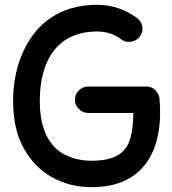

<svg xmlns="http://www.w3.org/2000/svg" viewBox="-20 -733 718 801"><path d="M292.5 -316.9C292.5 -301.8 297.9 -289.1 309.1 -278.3C320.3 -267.1 333 -261.7 348.1 -261.7H536.1C536.1 -218.3 531.7 -182.1 522.5 -152.3C504.4 -93.3 458 -62.5 361.8 -62.5C321.3 -62.5 284.7 -70.8 252 -86.9C187 -119.6 146 -190.9 146 -312C146 -484.9 222.7 -601.6 384.8 -601.6C422.4 -601.6 456.1 -590.8 485.8 -568.8C498 -559.6 511.7 -556.6 526.9 -559.1C542 -561.5 554.2 -568.4 563.5 -580.6C572.8 -592.8 576.2 -606.4 573.7 -621.6C571.3 -636.7 564 -648.4 551.8 -657.7C502.4 -694.3 446.8 -712.9 384.8 -712.9C265.1 -712.9 176.8 -665.5 119.6 -589.8C62.5 -514.2 34.7 -415.5 34.7 -312C34.7 -233.4 49.3 -167.5 79.1 -114.3C108.9 -61 148.4 -20.5 197.8 6.8C247.1 34.2 301.8 47.9 361.8 47.9C575.7 47.9 647.9 -99.1 647.9 -262.2C647.9 -281.2 647 -300.8 645.5 -320.8C645 -333 639.2 -344.7 628.9 -356C618.7 -366.7 605.5 -372.1 590.3 -372.1H348.1C333 -372.1 320.3 -366.7 309.1 -356C297.9 -345.2 292.5 -332 292.5 -316.9Z"/></svg>

Font: Mikhak SemiBold
Style: Regular
Weight: 600
Designer: Amin Abedi
Version: Version 3.2